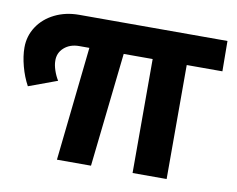

<svg xmlns="http://www.w3.org/2000/svg" viewBox="-78 -622 870 705"><g transform="rotate(10 357.0 -269.0)"><path d="M584 -425V0H457V-425H349L302 0H175L221 -425H183Q149 -425 127 -405.5Q105 -386 106 -356Q106 -341 112.5 -321.5Q119 -302 129 -286L23 -247Q6 -278 -4 -315.5Q-14 -353 -14 -385Q-14 -428 9 -463Q32 -498 72.5 -518Q113 -538 163 -538H716L717 -425Z"/></g></svg>

Font: Gontserrat SemiBold
Style: Regular
Weight: 600
Designer: Julieta Ulanovsky
Foundry: Julieta Ulanovsky
Version: Version 6.001